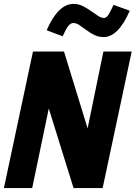

<svg xmlns="http://www.w3.org/2000/svg" viewBox="-28 -964 695 984"><path d="M-8 0 141 -700H300L421 -306L502 -700H647L498 0H349L222 -408L137 0ZM293 -778 211 -809Q270 -944 349 -944Q374 -944 396 -933Q418 -922 437.5 -908Q457 -894 474 -883Q491 -872 505 -872Q516 -872 525.5 -885Q535 -898 554 -939L637 -909Q578 -774 503 -774Q477 -774 455 -785Q433 -796 414.5 -810Q396 -824 379.5 -835Q363 -846 348 -846Q334 -846 322 -831Q310 -816 293 -778Z"/></svg>

Font: Red Hat Mono
Style: Italic
Weight: 300
Italic angle: -12°
Monospace: yes
Designer: Pentagram, MCKL
Foundry: Pentagram, MCKL
Version: Version 1.023